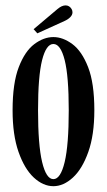

<svg xmlns="http://www.w3.org/2000/svg" viewBox="-20 -662 388 694"><path d="M173 11Q136 11 102.2 -20.2Q68.5 -51.5 47 -112.8Q25.5 -174 25.5 -263.5Q25.5 -361.5 47.8 -419.2Q70 -477 104 -502.5Q138 -528 173 -528Q207.5 -528 241.8 -502.5Q276 -477 298.5 -419.2Q321 -361.5 321 -263.5Q321 -174 299.2 -112.8Q277.5 -51.5 243.5 -20.2Q209.5 11 173 11ZM173 -14.5Q199 -14.5 213.8 -76.5Q228.5 -138.5 228.5 -263.5Q228.5 -386.5 213.8 -444.8Q199 -503 173 -503Q147 -503 132.2 -444.8Q117.5 -386.5 117.5 -263.5Q117.5 -138.5 132.2 -76.5Q147 -14.5 173 -14.5ZM115 -541.5 101.5 -556.5 188 -629.5Q203.5 -642.5 217 -642.5Q231 -642.5 239 -629Q242 -623.5 242 -617.5Q242 -608 233.8 -599.8Q225.5 -591.5 213 -586Z"/></svg>

Font: Imbue 50pt Medium
Style: Regular
Weight: 500
Designer: Tyler Finck
Foundry: Etcetera Type Company
Version: Version 1.102; ttfautohint (v1.8.3)